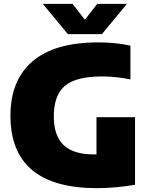

<svg xmlns="http://www.w3.org/2000/svg" viewBox="-20 -971 780 1001"><path d="M486.5 10Q34.5 10 34.5 -368Q34.5 -552.5 149.5 -651.2Q264.5 -750 492.5 -750Q582.5 -750 660 -733V-557Q625 -564 588.2 -568.2Q551.5 -572.5 513 -572.5Q376 -572.5 318.2 -523.2Q260.5 -474 260.5 -364.5Q260.5 -263 311.8 -214.5Q363 -166 468.5 -166Q475.5 -166 483 -166V-360H684V-7.5Q635.5 0.5 585.2 5.2Q535 10 486.5 10ZM334 -793 203 -951H358L422.5 -868L487 -951H642L511 -793Z"/></svg>

Font: Encode Sans Black
Style: Regular
Weight: 900
Designer: Multiple Designers
Foundry: Impallari Type
Version: Version 3.002; ttfautohint (v1.8.3) -l 8 -r 50 -G 200 -x 14 